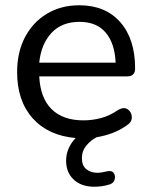

<svg xmlns="http://www.w3.org/2000/svg" viewBox="-20 -516 573 729"><path d="M338 193Q289 193 260 166Q231 139 231 94Q231 47 267 8Q163 -1 104 -67Q45 -133 45 -242Q45 -318 75 -375Q105 -432 158.5 -464Q212 -496 281 -496Q380 -496 436.5 -432Q493 -368 493 -256Q493 -226 463 -226H129Q133 -144 176 -101.5Q219 -59 297 -59Q331 -59 364.5 -68Q398 -77 429 -99Q451 -111 465.5 -100.5Q480 -90 480.5 -71Q481 -52 460 -39Q413 -6 347 5Q325 16 308 36.5Q291 57 291 85Q291 113 308 126.5Q325 140 349 140Q359 140 367.5 138.5Q376 137 384 135Q404 130 411.5 140.5Q419 151 415.5 165Q412 179 397 184Q381 189 366.5 191Q352 193 338 193ZM129 -278H419Q416 -351 381.5 -392Q347 -433 282 -433Q214 -433 175 -390.5Q136 -348 129 -278Z"/></svg>

Font: Chiron GoRound TC N
Style: Regular
Weight: 350
Designer: Ryoko NISHIZUKA 西塚涼子 (kana, bopomofo & ideographs); Paul D. Hunt (Latin, Greek & Cyrillic); Sandoll Communications 산돌커뮤니
Foundry: Adobe
Version: Version 1.000;hotconv 1.1.1;makeotfexe 2.6.0